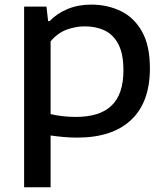

<svg xmlns="http://www.w3.org/2000/svg" viewBox="-20 -572 706 812"><path d="M82 220V-544H176.5L183.5 -482.5H189.5Q220.5 -515 265.5 -533.8Q310.5 -552.5 365 -552.5Q434.5 -552.5 490.8 -525.2Q547 -498 580.5 -438.8Q614 -379.5 614 -283Q614 -139.5 534.5 -64.8Q455 10 306 10Q275.5 10 246.8 7.2Q218 4.5 194 1V220ZM300.5 -77.5Q402.5 -77.5 452.2 -125.8Q502 -174 502 -274.5Q502 -343.5 481 -384.2Q460 -425 423.2 -442.8Q386.5 -460.5 338.5 -460.5Q299 -460.5 261 -446.2Q223 -432 194 -397V-89.5Q216 -84 243.8 -80.8Q271.5 -77.5 300.5 -77.5Z"/></svg>

Font: Encode Sans Expanded Expanded Medium
Style: Regular
Weight: 500
Width: 7
Designer: Multiple Designers
Foundry: Impallari Type
Version: Version 3.000; ttfautohint (v1.8.3) -l 8 -r 50 -G 200 -x 14 